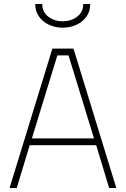

<svg xmlns="http://www.w3.org/2000/svg" viewBox="-20 -944 632 964"><path d="M28 0 243 -700H349L564 0H528L463 -215H129L64 0ZM140 -249H452L324 -666H268ZM295 -805Q258 -805 226.5 -819.5Q195 -834 176 -860.5Q157 -887 157 -924H192Q192 -883 223 -860Q254 -837 295 -837Q336 -837 367 -860Q398 -883 398 -924H433Q433 -887 414 -860.5Q395 -834 363.5 -819.5Q332 -805 295 -805Z"/></svg>

Font: TitilliumWeb ExtraLight
Style: Regular
Weight: 400
Designer: Mohamed Gaber, Accademia di Belle Arti di Urbino and others
Foundry: Kief Type Foundry, Accademia di Belle Arti di Urbino and others
Version: Version 3.000; ttfautohint (v1.8.2)